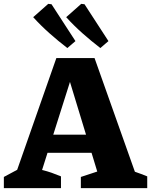

<svg xmlns="http://www.w3.org/2000/svg" viewBox="-24 -975 783 995"><path d="M675 -85Q691 -80 707 -73.5Q723 -67 739 -61V0H395V-58L480 -86L318 -618H360L194 -94Q220 -88 244 -79.5Q268 -71 292 -61V0H-4V-58L65 -95L268 -674H466ZM166 -183V-277H560V-183ZM325 -726Q277 -763 232.5 -802.5Q188 -842 148 -886L226 -955L243 -953L367 -762ZM496 -726Q448 -763 403.5 -802.5Q359 -842 319 -886L397 -955L414 -953L538 -762Z"/></svg>

Font: Piazzolla Thin Black
Style: Regular
Weight: 900
Version: Version 2.005